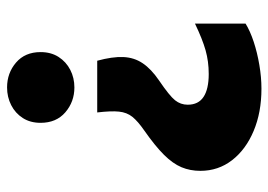

<svg xmlns="http://www.w3.org/2000/svg" viewBox="-130 -436 770 551"><g transform="rotate(-90 255.5 -161.0)"><path d="M276 203.8Q208 203.8 154.7 181.4Q101.4 159 70.8 119.5Q40.2 80 40.2 28.5Q40.2 -0.9 50.6 -25.7Q61 -50.5 86.1 -75.8Q111.2 -101.1 156 -132.5Q182.5 -150.9 195.2 -166.6Q207.9 -182.4 210.2 -205.2Q212.5 -228 207.8 -267.5H356.2Q368.1 -224 366.8 -192.6Q365.4 -161.2 348.9 -136.9Q332.5 -112.5 299.5 -90Q255.6 -60.2 242.8 -44.2Q230 -28.2 230 -7.8Q230 22.8 252.4 37.6Q274.8 52.5 318.2 52.5Q354.1 52.5 386.1 43.5Q418.1 34.5 462.8 13V158.2Q441.8 171.2 410.5 181.6Q379.2 191.9 344 197.8Q308.8 203.8 276 203.8ZM279.5 -333Q238.5 -333 208.2 -359Q178 -385 178 -430Q178 -459.6 191.8 -481.1Q205.6 -502.6 228.8 -514.4Q252 -526.2 279.5 -526.2Q321 -526.2 351 -500.4Q381 -474.6 381 -430Q381 -400 367 -378.3Q353 -356.6 330 -344.8Q307 -333 279.5 -333Z"/></g></svg>

Font: Geologica-Sharp
Style: Regular
Weight: 100
Designer: Sindre Bremnes, Frode Helland
Foundry: Monokrom Skriftforlag AS
Version: Version 1.010;gftools[0.9.28]